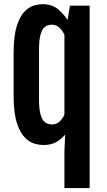

<svg xmlns="http://www.w3.org/2000/svg" viewBox="-20 -700 520 937"><path d="M190.9 7.8Q173.8 7.8 149.7 1.5Q125.5 -4.9 101.8 -28.1Q78.1 -51.3 62.3 -100.3Q46.4 -149.4 46.4 -234.9V-438.5Q46.4 -524.4 62 -573.2Q77.6 -622.1 100.8 -644.8Q124 -667.5 147.5 -673.6Q170.9 -679.7 186 -679.7Q233.9 -679.7 263.4 -654.8Q293 -629.9 309.6 -602.5L321.3 -672.4H417.5V217.8H294.4V38.6L297.9 -43.5Q281.2 -22.5 255.6 -7.3Q230 7.8 190.9 7.8ZM232.9 -92.8Q257.3 -92.8 272 -107.7Q286.6 -122.6 294.4 -141.1V-530.3Q285.2 -550.3 269.8 -564.9Q254.4 -579.6 232.4 -579.6Q214.4 -579.6 200.4 -569.8Q186.5 -560.1 178.5 -533.7Q170.4 -507.3 170.4 -457V-215.3Q170.4 -165.5 178.5 -138.9Q186.5 -112.3 200.7 -102.5Q214.8 -92.8 232.9 -92.8Z"/></svg>

Font: Fjalla One
Style: Regular
Weight: 400
Designer: Irina Smirnova, Eben Sorkin
Foundry: Sorkin Type
Version: Version 1.002; ttfautohint (v1.8.4.7-5d5b);gftools[0.9.25]